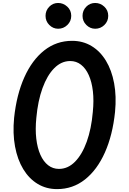

<svg xmlns="http://www.w3.org/2000/svg" viewBox="-20 -1296 888 1326"><path d="M374 10Q299.5 10 240 -26Q180.5 -62 140.5 -128Q100.5 -194 83.8 -284.2Q67 -374.5 77.5 -482.5Q94.5 -642.5 148 -762Q201.5 -881.5 285.5 -947.8Q369.5 -1014 478 -1014Q552.5 -1014 612 -978.2Q671.5 -942.5 711.5 -876.8Q751.5 -811 768.2 -721Q785 -631 774.5 -523Q758 -363 704.5 -243Q651 -123 567 -56.5Q483 10 374 10ZM231 -482.5Q223 -403.5 230.5 -338.8Q238 -274 259 -227Q280 -180 312.5 -154.8Q345 -129.5 387 -129.5Q449 -129.5 498 -179Q547 -228.5 579 -317.2Q611 -406 621 -523Q629 -601.5 621.5 -666Q614 -730.5 593 -777.2Q572 -824 539.5 -849.2Q507 -874.5 465 -874.5Q403.5 -874.5 354.5 -825Q305.5 -775.5 273.5 -687.2Q241.5 -599 231 -482.5ZM637.5 -1097.5Q602.5 -1097.5 576.2 -1123.5Q550 -1149.5 550 -1186.5Q550 -1223 575.2 -1249.2Q600.5 -1275.5 637.5 -1275.5Q673 -1275.5 700.2 -1250.2Q727.5 -1225 727.5 -1186.5Q727.5 -1149.5 701 -1123.5Q674.5 -1097.5 637.5 -1097.5ZM381.5 -1097.5Q346.5 -1097.5 320.5 -1123.5Q294.5 -1149.5 294.5 -1186.5Q294.5 -1223 319.8 -1249.2Q345 -1275.5 381.5 -1275.5Q417 -1275.5 444.5 -1250.2Q472 -1225 472 -1186.5Q472 -1149.5 445.2 -1123.5Q418.5 -1097.5 381.5 -1097.5Z"/></svg>

Font: Edu SA Hand Cursive
Style: Regular
Weight: 400
Designer: Tina and Corey Anderson, Eben Sorkin, Mirko Velimirovic
Foundry: Google for Education
Version: Version 2.000